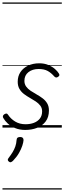

<svg xmlns="http://www.w3.org/2000/svg" viewBox="-20 -1030 519 1550"><path d="M184 19Q138 19 102 4Q66 -11 42.5 -33Q19 -55 7 -77Q2 -84 3.5 -92.5Q5 -101 14 -107Q24 -113 31 -113.5Q38 -114 44 -105Q67 -70 103 -48.5Q139 -27 186 -27Q224 -27 254 -38.5Q284 -50 302 -73Q320 -96 320 -131Q320 -158 305.5 -177Q291 -196 268.5 -211Q246 -226 221 -240Q196 -254 173.5 -271Q151 -288 137 -312Q123 -336 123 -370Q123 -415 145 -448Q167 -481 206.5 -500Q246 -519 297 -519Q338 -519 370 -505.5Q402 -492 423.5 -473Q445 -454 455 -437Q460 -429 459.5 -423Q459 -417 448 -409Q440 -404 433 -404.5Q426 -405 419 -412Q393 -442 364.5 -457.5Q336 -473 292 -473Q242 -473 209.5 -447.5Q177 -422 177 -377Q177 -351 191 -331.5Q205 -312 227.5 -297Q250 -282 276 -267.5Q302 -253 324.5 -236Q347 -219 361 -195.5Q375 -172 375 -138Q375 -85 349 -50Q323 -15 279.5 2Q236 19 184 19ZM52 275Q44 269 43 261.5Q42 254 49 246Q68 221 81.5 199Q95 177 103.5 153Q112 129 114 99Q115 86 122.5 81Q130 76 143 76Q157 76 163.5 82.5Q170 89 170 101Q169 119 160 146.5Q151 174 133 205.5Q115 237 85 268Q77 276 68.5 279Q60 282 52 275ZM0 490H479V500H0ZM0 -20H479V0H0ZM0 -505H479V-500H0ZM0 -1010H479V-1000H0Z"/></svg>

Font: Playwrite US Trad Guides
Style: Regular
Weight: 400
Designer: Veronika Burian, José Scaglione
Foundry: TypeTogether
Version: Version 1.003